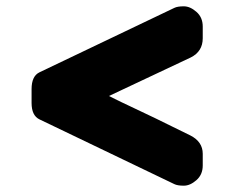

<svg xmlns="http://www.w3.org/2000/svg" viewBox="-20 -658 797 608"><path d="M80 -376Q80 -417 105 -429L532 -633Q542 -638 562 -638Q582 -638 602 -620.5Q622 -603 622 -574V-537Q622 -495 584 -476L325 -354Q369 -332 391 -322L473 -283Q491 -274 528 -256Q565 -238 583 -229Q622 -209 622 -171V-134Q622 -105 602 -87.5Q582 -70 562 -70Q542 -70 532 -75L105 -280Q80 -292 80 -332Z"/></svg>

Font: Chango
Style: Regular
Weight: 400
Designer: Manuel Lupez
Foundry: Fontstage
Version: Version 1.001